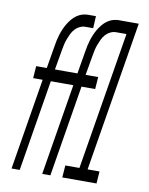

<svg xmlns="http://www.w3.org/2000/svg" viewBox="-83 -796 666 857"><g transform="rotate(10 250.0 -367.5)"><path d="M29 0 97 -414H54L58 -469H106L123 -570Q125 -584 128 -597.5Q131 -611 135 -624Q139 -637 144.5 -650Q150 -663 157.5 -675.5Q165 -688 174 -699Q183 -710 195 -718.5Q207 -727 220 -731Q233 -735 247 -735H282L279 -680H243Q231 -680 218.5 -674Q206 -668 197 -658Q188 -648 182 -635.5Q176 -623 171.5 -611Q167 -599 164 -586.5Q161 -574 159 -561L143 -469H236L232 -414H134L66 0ZM168 0 236 -414H193L197 -469H245L262 -570Q264 -584 267 -597.5Q270 -611 274 -624Q278 -637 283.5 -650Q289 -663 296.5 -675.5Q304 -688 313 -699Q322 -710 334 -718.5Q346 -727 359 -731Q372 -735 386 -735H421L418 -680H382Q370 -680 357.5 -674Q345 -668 336 -658Q327 -648 321 -635.5Q315 -623 310.5 -611Q306 -599 303 -586.5Q300 -574 298 -561L282 -469H339L335 -414H273L205 0ZM259 0 263 -55H327L430 -680H376L380 -735H476L364 -55H418L414 0Z"/></g></svg>

Font: Iosevka Term Curly Lt Obl
Style: Regular
Weight: 300
Italic angle: -9°
Designer: Belleve Invis
Foundry: Belleve Invis
Version: Version 32.3.0